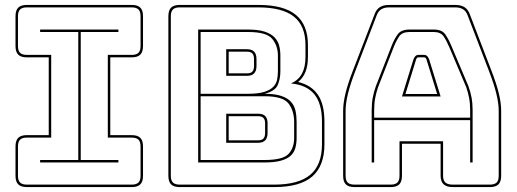

<svg xmlns="http://www.w3.org/2000/svg" viewBox="-20 -750 2100 780"><path d="M89 10Q65 10 54 -1Q43 -12 43 -36V-155Q43 -179 54 -190Q65 -201 89 -201H178V-517H89Q65 -517 54 -528Q43 -539 43 -563V-684Q43 -708 54 -719Q65 -730 89 -730H515Q539 -730 550 -719Q561 -708 561 -684V-563Q561 -539 550 -528Q539 -517 515 -517H428V-201H515Q539 -201 550 -190Q561 -179 561 -155V-36Q561 -12 550 -1Q539 10 515 10ZM89 0H515Q534 0 542.5 -8.5Q551 -17 551 -36V-155Q551 -174 542.5 -182.5Q534 -191 515 -191H418V-527H515Q534 -527 542.5 -535.5Q551 -544 551 -563V-684Q551 -703 542.5 -711.5Q534 -720 515 -720H89Q70 -720 61.5 -711.5Q53 -703 53 -684V-563Q53 -544 61.5 -535.5Q70 -527 89 -527H188V-191H89Q70 -191 61.5 -182.5Q53 -174 53 -155V-36Q53 -17 61.5 -8.5Q70 0 89 0ZM461 -90H143V-100H298V-620H143V-630H461V-620H308V-100H461Z M710 10Q686 10 675 -1Q664 -12 664 -36V-684Q664 -708 675 -719Q686 -730 710 -730H1029Q1133 -730 1182 -689.5Q1231 -649 1231 -567V-519Q1231 -483 1221 -458Q1211 -433 1191 -417Q1245 -404 1271.5 -365Q1298 -326 1298 -256V-164Q1298 -76 1248.5 -33Q1199 10 1094 10ZM1094 0Q1193 0 1240.5 -40Q1288 -80 1288 -164V-256Q1288 -329 1257 -367Q1226 -405 1162 -411Q1192 -424 1206.5 -450.5Q1221 -477 1221 -519V-567Q1221 -645 1174 -682.5Q1127 -720 1029 -720H710Q691 -720 682.5 -711.5Q674 -703 674 -684V-36Q674 -17 682.5 -8.5Q691 0 710 0ZM1054 -90H785V-630H988Q1029 -630 1055 -621.5Q1081 -613 1095 -598.5Q1109 -584 1114 -565Q1119 -546 1119 -524V-460Q1119 -430 1108.5 -405Q1098 -380 1055 -369Q1096 -369 1122 -360.5Q1148 -352 1162 -336.5Q1176 -321 1180.5 -300Q1185 -279 1185 -254V-190Q1185 -168 1180 -149.5Q1175 -131 1161.5 -118Q1148 -105 1122 -97.5Q1096 -90 1054 -90ZM988 -620H795V-369H988Q1029 -369 1053 -376.5Q1077 -384 1089.5 -396.5Q1102 -409 1105.5 -425.5Q1109 -442 1109 -460V-524Q1109 -564 1086 -592Q1063 -620 988 -620ZM899 -550H984Q1003 -550 1012.5 -540Q1022 -530 1022 -510V-482Q1022 -462 1012.5 -452Q1003 -442 984 -442H899ZM984 -540H909V-452H984Q999 -452 1005.5 -459.5Q1012 -467 1012 -482V-510Q1012 -525 1005.5 -532.5Q999 -540 984 -540ZM1055 -359H795V-100H1054Q1129 -100 1152 -124.5Q1175 -149 1175 -190V-254Q1175 -299 1152.5 -329Q1130 -359 1055 -359ZM899 -288H1029Q1048 -288 1057.5 -278.5Q1067 -269 1067 -249V-210Q1067 -190 1057.5 -180Q1048 -170 1029 -170H899ZM1029 -278H909V-180H1029Q1044 -180 1050.5 -187.5Q1057 -195 1057 -210V-249Q1057 -264 1050 -271Q1043 -278 1029 -278Z M1500 -303V-272H1890V-303Q1890 -330 1885.5 -353Q1881 -376 1874 -396L1805 -559Q1794 -585 1782 -602.5Q1770 -620 1742 -620H1644Q1614 -620 1602 -602.5Q1590 -585 1580 -560L1516 -396Q1509 -376 1504.5 -353Q1500 -330 1500 -303ZM1660 -510Q1664 -519 1668.5 -523Q1673 -527 1679 -527H1704Q1710 -527 1714.5 -523Q1719 -519 1723 -510L1770 -358H1613ZM1713 -507 1714 -506Q1712 -510 1710 -513.5Q1708 -517 1704 -517H1679Q1675 -517 1673 -513.5Q1671 -510 1669 -506L1670 -507L1627 -368H1756ZM1890 -90V-262H1500V-90H1490V-303Q1490 -331 1494.5 -354.5Q1499 -378 1507 -400L1571 -564Q1582 -592 1596 -611Q1610 -630 1644 -630H1742Q1775 -630 1788.5 -611Q1802 -592 1814 -563L1883 -400Q1891 -378 1895.5 -354.5Q1900 -331 1900 -303V-90ZM1603 -36V-176H1780V-36Q1780 -17 1789.5 -8.5Q1799 0 1819 0H1970Q1989 0 1997.5 -8.5Q2006 -17 2006 -36V-300Q2006 -330 1996.5 -369Q1987 -408 1967 -460L1880 -687Q1874 -704 1861.5 -712Q1849 -720 1830 -720H1561Q1541 -720 1528.5 -712Q1516 -704 1510 -687L1423 -460Q1403 -408 1393.5 -369Q1384 -330 1384 -300V-36Q1384 -17 1392.5 -8.5Q1401 0 1420 0H1567Q1586 0 1594.5 -8.5Q1603 -17 1603 -36ZM1420 10Q1396 10 1385 -1Q1374 -12 1374 -36V-300Q1374 -331 1383.5 -370.5Q1393 -410 1414 -464L1501 -690Q1508 -711 1522.5 -720.5Q1537 -730 1561 -730H1830Q1853 -730 1867.5 -720.5Q1882 -711 1889 -691L1976 -464Q1997 -410 2006.5 -370.5Q2016 -331 2016 -300V-36Q2016 -12 2005 -1Q1994 10 1970 10H1819Q1794 10 1782 -1.5Q1770 -13 1770 -36V-166H1613V-36Q1613 -12 1602 -1Q1591 10 1567 10Z"/></svg>

Font: Bungee Outline
Style: Regular
Weight: 400
Designer: David Jonathan Ross
Foundry: David Jonathan Ross
Version: Version 1.000;PS 1.0;hotconv 1.0.72;makeotf.lib2.5.5900